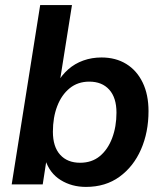

<svg xmlns="http://www.w3.org/2000/svg" viewBox="-20 -725 640 755"><path d="M318 10Q262 10 218.5 -17Q175 -44 158 -97H163L148 0H26L138 -705H263L214 -397H204Q222 -429 248 -452Q274 -475 307.5 -487Q341 -499 379 -499Q435 -499 476.5 -473.5Q518 -448 541 -400.5Q564 -353 564 -288Q564 -205 534.5 -137.5Q505 -70 450 -30Q395 10 318 10ZM295 -85Q341 -85 372.5 -111Q404 -137 421 -182Q438 -227 438 -282Q438 -341 409.5 -372.5Q381 -404 331 -404Q286 -404 254 -378Q222 -352 205 -307.5Q188 -263 188 -207Q188 -148 216.5 -116.5Q245 -85 295 -85Z"/></svg>

Font: Nunito Sans 12pt
Style: Bold Italic
Weight: 700
Italic angle: -9°
Designer: Vernon Adams
Foundry: Vernon Adams
Version: Version 3.101;gftools[0.9.27]